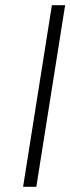

<svg xmlns="http://www.w3.org/2000/svg" viewBox="-20 -720 271 740"><path d="M69 0H120L231 -700H180Z"/></svg>

Font: Arthouse Owned Light
Style: Italic
Weight: 300
Italic angle: -10°
Designer: Jeremy Tribby
Foundry: Tribby Type
Version: Version 1.000;PS 001.000;hotconv 1.0.88;makeotf.lib2.5.64775